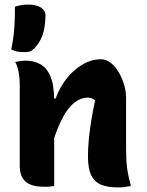

<svg xmlns="http://www.w3.org/2000/svg" viewBox="-20 -810 640 836"><path d="M550 0Q535 3 521.5 4.5Q508 6 492 6Q450 6 421 -5.5Q392 -17 377.5 -46.5Q363 -76 363 -129Q363 -166 367 -206.5Q371 -247 378 -288.5Q385 -330 394 -373Q387 -379 379 -382Q371 -385 363 -385Q341 -385 319.5 -373.5Q298 -362 276.5 -334.5Q255 -307 234.5 -258.5Q214 -210 194 -136V-381H222Q240 -430 270.5 -468.5Q301 -507 340 -529.5Q379 -552 420 -552Q442 -552 461.5 -537Q481 -522 496 -497Q511 -472 520 -442.5Q529 -413 529 -384Q529 -347 529 -309.5Q529 -272 529 -234.5Q529 -197 529 -159Q529 -111 533.5 -77.5Q538 -44 550 0ZM216 0Q207 1 200 2Q193 3 186.5 3Q180 3 172 3Q141 3 120.5 -3.5Q100 -10 88 -22.5Q76 -35 71 -51.5Q66 -68 66 -89Q66 -139 66 -184.5Q66 -230 66 -273Q66 -316 66 -357.5Q66 -399 66 -441Q66 -466 61.5 -494Q57 -522 46 -540Q54 -542 61.5 -543Q69 -544 76.5 -545Q84 -546 91 -546Q127 -546 155.5 -530.5Q184 -515 200 -476.5Q216 -438 216 -369Q216 -305 216 -240Q216 -175 216 -113.5Q216 -52 216 0ZM102 -790Q139 -790 158.5 -777Q178 -764 178 -743Q178 -716 173.5 -689.5Q169 -663 158 -640Q147 -617 129 -599Q119 -589 110 -586Q101 -583 86 -583Q67 -583 54.5 -585.5Q42 -588 29 -595Q36 -630 39 -654.5Q42 -679 43.5 -707.5Q45 -736 45 -781Q62 -786 75 -788Q88 -790 102 -790Z"/></svg>

Font: Recursive Monospace Casual ExtraBold
Style: Regular
Weight: 800
Version: Version 1.047